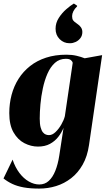

<svg xmlns="http://www.w3.org/2000/svg" viewBox="-41 -826 618 1097"><path d="M467.5 3Q458 68 431.2 115Q404.5 162 365.5 192.2Q326.5 222.5 279.8 237Q233 251.5 183 251.5Q132 251.5 94.8 244.8Q57.5 238 29.8 225Q2 212 -21 193.5L31 86Q45.5 130 69.8 162Q94 194 123.8 211Q153.5 228 183.5 228Q215.5 228 238 207.2Q260.5 186.5 275.2 149.5Q290 112.5 297.5 64L322 -95.5Q311 -68.5 292 -44Q273 -19.5 244.5 -4Q216 11.5 176 11.5Q136 11.5 98.2 -8Q60.5 -27.5 36.2 -69.8Q12 -112 12 -179.5Q12 -234 25.2 -284Q38.5 -334 65 -375.8Q91.5 -417.5 130.8 -448.5Q170 -479.5 222 -496.5Q274 -513.5 338.5 -513.5Q370 -513.5 395.8 -507.5Q421.5 -501.5 443 -493L542.5 -511ZM374.5 -467.5Q372.5 -475.5 363.8 -482.8Q355 -490 335 -490Q298.5 -490 272.8 -466.8Q247 -443.5 230.2 -405.2Q213.5 -367 203.8 -321.2Q194 -275.5 190 -230.2Q186 -185 186 -148.5Q186 -117.5 191 -98.8Q196 -80 204 -70.2Q212 -60.5 221.2 -57.2Q230.5 -54 239 -54Q258 -54 276.5 -71.8Q295 -89.5 309.5 -114.8Q324 -140 329.5 -162ZM356 -579Q323.5 -579 300 -602.2Q276.5 -625.5 276.5 -662Q276.5 -695 294.8 -723.5Q313 -752 337.5 -773.2Q362 -794.5 380.5 -805.5H381.5L399.5 -793.5V-789.5Q385.5 -776.5 378.2 -761.8Q371 -747 371 -734Q371 -718.5 376.5 -710.2Q382 -702 399.5 -690.5Q413.5 -681.5 421.5 -669.8Q429.5 -658 429.5 -643Q429.5 -622.5 418.2 -608Q407 -593.5 391 -586.2Q375 -579 359.5 -579Z"/></svg>

Font: Merriweather 144pt Black
Style: Italic
Weight: 900
Italic angle: -7.8°
Version: Version 2.101